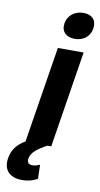

<svg xmlns="http://www.w3.org/2000/svg" viewBox="-103 -783 539 1034"><g transform="rotate(10 167.0 -266.0)"><path d="M2 104C-8 170 30 206 96 206C131 206 158 197 180 185L178 108C166 113 154 118 137 118C116 118 107 106 110 86C113 69 123 53 138 40C153 27 173 14 199 0H220L304 -528H163L79 -2C38 22 10 53 2 104ZM175 -665C168 -619 197 -592 243 -592C290 -592 326 -619 333 -665C340 -711 313 -738 266 -738C220 -738 182 -709 175 -665Z"/></g></svg>

Font: Asimov Pro
Style: BdObl
Weight: 700
Designer: Google
Version: Version 2.000980; 2014